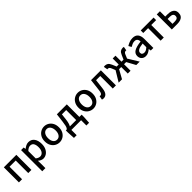

<svg xmlns="http://www.w3.org/2000/svg" viewBox="594 -2651 4962 4962"><g transform="rotate(-45 3075.0 -170.5)"><path d="M86.9 0V-550.8H543.9V0H428.2V-458H202.1V0Z M716.8 223.1V-550.8H811L820.8 -490.2H822.8Q858.9 -520 902.6 -542Q946.3 -564 992.7 -564Q1097.2 -564 1153.6 -487.8Q1210 -411.6 1210 -284.2Q1210 -189.5 1176.5 -122.8Q1143.1 -56.2 1088.9 -21Q1034.7 14.2 972.7 14.2Q937 14.2 900.1 -2.4Q863.3 -19 829.1 -48.8L832 44.9V223.1ZM950.7 -83Q1010.7 -83 1050.8 -134.5Q1090.8 -186 1090.8 -282.2Q1090.8 -368.2 1060.8 -418Q1030.8 -467.8 961.9 -467.8Q929.7 -467.8 897.9 -450.9Q866.2 -434.1 832 -400.9V-131.8Q864.3 -105 895.3 -94Q926.3 -83 950.7 -83Z M1567.9 14.2Q1499 14.2 1439.9 -20Q1380.9 -54.2 1344.2 -118.9Q1307.6 -183.6 1307.6 -274.9Q1307.6 -366.7 1344.2 -431.2Q1380.9 -495.6 1439.9 -529.8Q1499 -564 1567.9 -564Q1635.7 -564 1694.6 -529.8Q1753.4 -495.6 1789.6 -431.2Q1825.7 -366.7 1825.7 -274.9Q1825.7 -183.6 1789.6 -118.9Q1753.4 -54.2 1694.6 -20Q1635.7 14.2 1567.9 14.2ZM1567.9 -82Q1632.3 -82 1670.2 -134.5Q1708 -187 1708 -274.9Q1708 -361.8 1670.2 -415.5Q1632.3 -469.2 1567.9 -469.2Q1502.4 -469.2 1464.6 -415.5Q1426.8 -361.8 1426.8 -274.9Q1426.8 -187 1464.6 -134.5Q1502.4 -82 1567.9 -82Z M2004.9 0V192.9H1905.8L1894 -18.1V-91.8H1922.9Q1938 -100.1 1950.9 -119.6Q1963.9 -139.2 1974.9 -184.3Q1985.8 -229.5 1996.1 -314.9L2024.9 -550.8H2388.2V-91.8H2471.2V-18.1L2459 192.9H2359.9V0ZM2041 -91.8H2272.9V-458H2116.2L2097.2 -291Q2088.9 -219.7 2074.2 -171.1Q2059.6 -122.6 2041 -91.8Z M2800.3 14.2Q2731.4 14.2 2672.4 -20Q2613.3 -54.2 2576.7 -118.9Q2540 -183.6 2540 -274.9Q2540 -366.7 2576.7 -431.2Q2613.3 -495.6 2672.4 -529.8Q2731.4 -564 2800.3 -564Q2868.2 -564 2927 -529.8Q2985.8 -495.6 3022 -431.2Q3058.1 -366.7 3058.1 -274.9Q3058.1 -183.6 3022 -118.9Q2985.8 -54.2 2927 -20Q2868.2 14.2 2800.3 14.2ZM2800.3 -82Q2864.7 -82 2902.6 -134.5Q2940.4 -187 2940.4 -274.9Q2940.4 -361.8 2902.6 -415.5Q2864.7 -469.2 2800.3 -469.2Q2734.9 -469.2 2697 -415.5Q2659.2 -361.8 2659.2 -274.9Q2659.2 -187 2697 -134.5Q2734.9 -82 2800.3 -82Z M3172.4 14.2Q3155.8 14.2 3143.1 11.2Q3130.4 8.3 3117.2 3.9L3137.2 -101.1Q3143.6 -99.6 3149.7 -98.4Q3155.8 -97.2 3163.6 -97.2Q3190.4 -97.2 3208.3 -122.1Q3226.1 -147 3233.4 -203.1Q3244.1 -289.1 3253.9 -376.5Q3263.7 -463.9 3273.4 -550.8H3633.3V0H3517.6V-458H3365.2Q3356.4 -386.7 3348.4 -315.4Q3340.3 -244.1 3330.6 -171.9Q3304.7 14.2 3172.4 14.2Z M3732.4 0 3905.3 -286.1 3866.2 -383.8Q3848.1 -427.7 3829.6 -440.4Q3811 -453.1 3789.1 -453.1Q3780.8 -453.1 3770 -450.2L3750 -558.1Q3766.6 -564 3787.1 -564Q3835.9 -564 3873.5 -540Q3911.1 -516.1 3941.4 -446.8L3990.2 -331.1H4065.4V-550.8H4167.5V-331.1H4242.2L4292.5 -446.8Q4321.3 -516.1 4358.4 -540Q4395.5 -564 4445.3 -564Q4466.3 -564 4481.4 -558.1L4462.4 -450.2Q4457 -451.7 4453.1 -452.4Q4449.2 -453.1 4443.4 -453.1Q4422.4 -453.1 4403.3 -440.4Q4384.3 -427.7 4367.2 -383.8L4326.2 -286.1L4501.5 0H4376.5L4246.1 -238.8H4167.5V0H4065.4V-238.8H3987.3L3855.5 0Z M4718.8 14.2Q4647.5 14.2 4602.3 -29.5Q4557.1 -73.2 4557.1 -146Q4557.1 -235.4 4635.7 -283.7Q4714.4 -332 4885.7 -351.1Q4885.3 -382.3 4876 -409.4Q4866.7 -436.5 4844 -453.4Q4821.3 -470.2 4780.8 -470.2Q4737.3 -470.2 4697.3 -453.4Q4657.2 -436.5 4622.1 -414.1L4579.1 -492.2Q4621.6 -519 4678.2 -541.5Q4734.9 -564 4800.8 -564Q4903.8 -564 4952.4 -502.7Q5001 -441.4 5001 -331.1V0H4906.7L4897.9 -63H4894Q4856.4 -30.8 4812.5 -8.3Q4768.6 14.2 4718.8 14.2ZM4753.9 -78.1Q4790 -78.1 4821 -94.7Q4852.1 -111.3 4885.7 -143.1V-276.9Q4763.7 -262.7 4715.8 -231.7Q4668 -200.7 4668 -154.8Q4668 -113.8 4692.6 -95.9Q4717.3 -78.1 4753.9 -78.1Z M5267.1 0V-458H5089.8V-550.8H5560.1V-458H5381.8V0Z M5675.8 0V-550.8H5791V-356H5880.9Q5946.8 -356 5997.3 -338.1Q6047.9 -320.3 6076.4 -281.5Q6105 -242.7 6105 -180.2Q6105 -116.2 6076.4 -76.4Q6047.9 -36.6 5997.3 -18.3Q5946.8 0 5880.9 0ZM5791 -90.8H5872.1Q5933.6 -90.8 5963.1 -112.3Q5992.7 -133.8 5992.7 -181.2Q5992.7 -269 5872.1 -269H5791Z"/></g></svg>

Font: Source Han Sans CN Medium
Style: Regular
Weight: 500
Designer: Ryoko NISHIZUKA  (kana, bopomofo & ideographs); Paul D. Hunt (Latin, Greek & Cyrillic); Sandoll Communications , Soo-you
Foundry: Adobe
Version: Version 2.004;hotconv 1.0.118;makeotfexe 2.5.65603